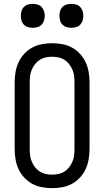

<svg xmlns="http://www.w3.org/2000/svg" viewBox="-20 -967 540 995"><path d="M250 8Q223 8 196.5 3Q170 -2 147 -14.5Q124 -27 105.5 -47Q87 -67 76 -91Q65 -115 60.5 -141.5Q56 -168 56 -195V-540Q56 -567 60.5 -593.5Q65 -620 76 -644Q87 -668 105.5 -688Q124 -708 147 -720.5Q170 -733 196.5 -738Q223 -743 250 -743Q277 -743 303.5 -738Q330 -733 353 -720.5Q376 -708 394.5 -688Q413 -668 424 -644Q435 -620 439.5 -593.5Q444 -567 444 -540V-195Q444 -168 439.5 -141.5Q435 -115 424 -91Q413 -67 394.5 -47Q376 -27 353 -14.5Q330 -2 303.5 3Q277 8 250 8ZM250 -62Q267 -62 283.5 -65.5Q300 -69 314 -78Q328 -87 338.5 -100.5Q349 -114 355.5 -129.5Q362 -145 364 -161.5Q366 -178 366 -195V-540Q366 -557 364 -573.5Q362 -590 355.5 -605.5Q349 -621 338.5 -634.5Q328 -648 314 -657Q300 -666 283.5 -669.5Q267 -673 250 -673Q233 -673 216.5 -669.5Q200 -666 186 -657Q172 -648 161.5 -634.5Q151 -621 144.5 -605.5Q138 -590 136 -573.5Q134 -557 134 -540V-195Q134 -178 136 -161.5Q138 -145 144.5 -129.5Q151 -114 161.5 -100.5Q172 -87 186 -78Q200 -69 216.5 -65.5Q233 -62 250 -62ZM350 -823Q337 -823 325 -826.5Q313 -830 304 -839Q295 -848 291.5 -860.5Q288 -873 288 -885Q288 -897 291.5 -909.5Q295 -922 304 -931Q313 -940 325 -943.5Q337 -947 350 -947Q362 -947 374.5 -943.5Q387 -940 395.5 -931Q404 -922 408 -909.5Q412 -897 412 -885Q412 -873 408 -860.5Q404 -848 395.5 -839Q387 -830 374.5 -826.5Q362 -823 350 -823ZM150 -823Q137 -823 125 -826.5Q113 -830 104 -839Q95 -848 91.5 -860.5Q88 -873 88 -885Q88 -897 91.5 -909.5Q95 -922 104 -931Q113 -940 125 -943.5Q137 -947 150 -947Q162 -947 174.5 -943.5Q187 -940 195.5 -931Q204 -922 208 -909.5Q212 -897 212 -885Q212 -873 208 -860.5Q204 -848 195.5 -839Q187 -830 174.5 -826.5Q162 -823 150 -823Z"/></svg>

Font: Huly
Style: Regular
Weight: 400
Designer: Belleve Invis
Foundry: Belleve Invis
Version: Version 33.2.5; ttfautohint (v1.8.4)